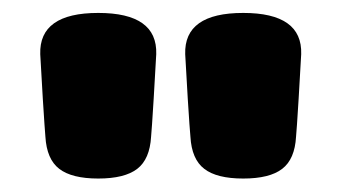

<svg xmlns="http://www.w3.org/2000/svg" viewBox="-20 -795 518 291"><path d="M209 -587.9Q207 -553.7 188 -539.1Q168.9 -524.4 128.9 -524.4Q88.9 -524.4 69.8 -539.1Q50.8 -553.7 48.8 -587.9Q47.9 -597.7 44.9 -645Q42 -692.4 41 -712.9Q39.1 -775.4 128.9 -775.4Q218.8 -775.4 216.8 -712.9Q215.8 -692.4 212.9 -645Q210 -597.7 209 -587.9ZM428.7 -587.9Q426.8 -553.7 407.7 -539.1Q388.7 -524.4 348.6 -524.4Q308.6 -524.4 289.6 -539.1Q270.5 -553.7 268.6 -587.9Q267.6 -597.7 264.6 -645Q261.7 -692.4 260.7 -712.9Q258.8 -775.4 348.6 -775.4Q438.5 -775.4 436.5 -712.9Q435.5 -692.4 432.6 -645Q429.7 -597.7 428.7 -587.9Z"/></svg>

Font: Gen Jyuu GothicX Heavy
Style: Bold
Weight: 900
Designer: [Source Han Sans]
Ryoko NISHIZUKA  (kana & ideographs); Paul D. Hunt (Latin, Greek & Cyrillic); Wenlong ZHANG  (bopomofo
Version: Version 1.002.20150607